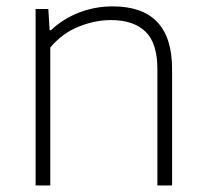

<svg xmlns="http://www.w3.org/2000/svg" viewBox="-20 -568 628 588"><path d="M89 -540.5H128L132 -475.5H136Q174 -511 222.8 -529.8Q271.5 -548.5 325 -548.5Q507 -548.5 507 -357V0H462V-356.5Q462 -436 425.5 -471.2Q389 -506.5 320 -506.5Q270.5 -506.5 220.5 -486.2Q170.5 -466 134 -422.5V0H89Z"/></svg>

Font: Encode Sans Semi Expanded ExLight
Style: Regular
Weight: 275
Width: 6
Designer: Multiple Designers
Foundry: Impallari Type
Version: Version 2.000